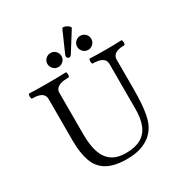

<svg xmlns="http://www.w3.org/2000/svg" viewBox="-213 -1072 1157 1232"><g transform="rotate(-30 365.5 -456.0)"><path d="M147.5 -109.4Q136.7 -138.7 130.9 -178Q125 -217.3 125 -263.2V-572.3Q125 -590.8 115 -603.5Q105 -616.2 85 -622.3Q64.9 -628.4 34.7 -628.4Q30.3 -628.4 28.6 -637.7Q26.9 -647 28.6 -656.2Q30.3 -665.5 34.7 -665.5Q90.8 -663.1 169.9 -663.1Q249 -663.1 305.2 -665.5Q309.6 -665.5 311.3 -656.2Q313 -647 311.3 -637.7Q309.6 -628.4 305.2 -628.4Q271.5 -628.4 249.3 -622.3Q227.1 -616.2 215.8 -603.5Q204.6 -590.8 204.6 -572.3V-264.2Q204.6 -181.2 223.6 -128.2Q242.7 -75.2 282 -49.3Q321.3 -23.4 382.3 -23.4Q448.7 -23.4 491.5 -46.4Q534.2 -69.3 554.9 -116.7Q575.7 -164.1 575.7 -237.8V-572.3Q575.7 -628.4 483.9 -628.4Q479.5 -628.4 477.8 -637.7Q476.1 -647 477.8 -656.2Q479.5 -665.5 483.9 -665.5Q532.7 -663.1 600.6 -663.1Q668.5 -663.1 717.3 -665.5Q721.7 -665.5 723.4 -656.2Q725.1 -647 723.4 -637.7Q721.7 -628.4 717.3 -628.4Q629.4 -628.4 629.4 -572.3V-356Q629.4 -298.8 626.2 -253.2Q623 -207.5 616.2 -172.1Q609.4 -136.7 598.6 -111.8Q581.5 -72.3 550 -44.2Q518.6 -16.1 473.1 -1.5Q427.7 13.2 370.1 13.2Q279.8 13.2 225.1 -16.8Q170.4 -46.9 147.5 -109.4ZM451.2 -770.5Q451.2 -792 466.3 -807.1Q481.4 -822.3 502.9 -822.3Q524.9 -822.3 540 -807.4Q555.2 -792.5 555.2 -770.5Q555.2 -748 539.6 -733.2Q523.9 -718.3 502.9 -718.3Q488.8 -718.3 477.1 -725.3Q465.3 -732.4 458.3 -744.4Q451.2 -756.3 451.2 -770.5ZM230.5 -770.5Q230.5 -792 245.8 -807.1Q261.2 -822.3 282.7 -822.3Q304.2 -822.3 319.3 -807.1Q334.5 -792 334.5 -770.5Q334.5 -748.5 318.8 -733.4Q303.2 -718.3 282.7 -718.3Q269 -718.3 257.1 -725.3Q245.1 -732.4 237.8 -744.6Q230.5 -756.8 230.5 -770.5ZM359.9 -767.1 427.2 -919.9Q430.7 -927.7 445.8 -923.6Q460.9 -919.4 473.1 -909.2Q485.4 -898.9 481 -891.6L392.1 -750Q384.3 -737.3 374.3 -736.8Q364.3 -736.3 359.4 -745.6Q354.5 -754.9 359.9 -767.1Z"/></g></svg>

Font: Junicode Two Beta VF
Style: Regular
Weight: 400
Designer: Peter S. Baker
Foundry: Briery Creek Software
Version: Version 1.031 beta; ttfautohint (v1.8.1.43-b0c9)